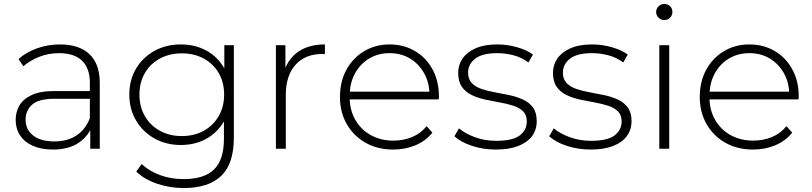

<svg xmlns="http://www.w3.org/2000/svg" viewBox="-20 -750 4096 968"><path d="M435 0V-119L433 -137V-333Q433 -406 393.5 -444Q354 -482 278 -482Q224 -482 177.5 -463.5Q131 -445 98 -416L73 -452Q112 -487 167 -506.5Q222 -526 282 -526Q379 -526 431 -477Q483 -428 483 -331V0ZM247 4Q189 4 146.5 -14.5Q104 -33 81.5 -67Q59 -101 59 -145Q59 -185 77.5 -217.5Q96 -250 139 -270.5Q182 -291 254 -291H446V-252H255Q174 -252 141.5 -222Q109 -192 109 -147Q109 -97 147 -67Q185 -37 254 -37Q320 -37 365.5 -67Q411 -97 433 -154L447 -120Q426 -63 375.5 -29.5Q325 4 247 4Z M906 198Q835 198 771 176Q707 154 667 115L694 77Q733 113 787.5 133Q842 153 905 153Q1010 153 1059.5 104Q1109 55 1109 -50V-195L1119 -273L1111 -351V-522H1159V-56Q1159 75 1095.5 136.5Q1032 198 906 198ZM892 -19Q818 -19 759.5 -51.5Q701 -84 666.5 -141.5Q632 -199 632 -273Q632 -348 666.5 -405Q701 -462 759.5 -494Q818 -526 892 -526Q963 -526 1019.5 -495.5Q1076 -465 1109 -408.5Q1142 -352 1142 -273Q1142 -195 1109 -138Q1076 -81 1019.5 -50Q963 -19 892 -19ZM896 -64Q959 -64 1007 -90.5Q1055 -117 1082.5 -164.5Q1110 -212 1110 -273Q1110 -335 1082.5 -382Q1055 -429 1007 -455Q959 -481 896 -481Q835 -481 786.5 -455Q738 -429 710.5 -382Q683 -335 683 -273Q683 -212 710.5 -164.5Q738 -117 786.5 -90.5Q835 -64 896 -64Z M1371 0V-522H1419V-379L1414 -395Q1436 -458 1488 -492Q1540 -526 1618 -526V-477Q1615 -477 1612 -477.5Q1609 -478 1606 -478Q1519 -478 1470 -423.5Q1421 -369 1421 -272V0Z M1963 4Q1884 4 1823.5 -30Q1763 -64 1728.5 -124Q1694 -184 1694 -261Q1694 -339 1726.5 -398.5Q1759 -458 1816 -492Q1873 -526 1944 -526Q2015 -526 2071.5 -493Q2128 -460 2160.5 -400.5Q2193 -341 2193 -263Q2193 -260 2192.5 -256.5Q2192 -253 2192 -249H1731V-288H2165L2145 -269Q2146 -330 2119.5 -378.5Q2093 -427 2048 -454.5Q2003 -482 1944 -482Q1886 -482 1840.5 -454.5Q1795 -427 1769 -378.5Q1743 -330 1743 -268V-259Q1743 -195 1771.5 -145.5Q1800 -96 1850 -68.5Q1900 -41 1964 -41Q2014 -41 2057.5 -59Q2101 -77 2131 -114L2160 -81Q2126 -39 2074.5 -17.5Q2023 4 1963 4Z M2480 4Q2415 4 2358.5 -15Q2302 -34 2271 -63L2294 -103Q2324 -77 2374 -58.5Q2424 -40 2482 -40Q2564 -40 2600 -67Q2636 -94 2636 -138Q2636 -170 2617.5 -188.5Q2599 -207 2568 -217Q2537 -227 2500 -233.5Q2463 -240 2426 -248Q2389 -256 2358 -271Q2327 -286 2308.5 -312.5Q2290 -339 2290 -383Q2290 -423 2312 -455Q2334 -487 2378 -506.5Q2422 -526 2488 -526Q2537 -526 2586.5 -512Q2636 -498 2667 -475L2644 -435Q2611 -460 2570 -471Q2529 -482 2487 -482Q2411 -482 2375.5 -454Q2340 -426 2340 -384Q2340 -351 2358.5 -331.5Q2377 -312 2408 -301.5Q2439 -291 2476 -284.5Q2513 -278 2550 -270Q2587 -262 2618 -247.5Q2649 -233 2667.5 -207.5Q2686 -182 2686 -139Q2686 -96 2662.5 -64Q2639 -32 2593 -14Q2547 4 2480 4Z M2958 4Q2893 4 2836.5 -15Q2780 -34 2749 -63L2772 -103Q2802 -77 2852 -58.5Q2902 -40 2960 -40Q3042 -40 3078 -67Q3114 -94 3114 -138Q3114 -170 3095.5 -188.5Q3077 -207 3046 -217Q3015 -227 2978 -233.5Q2941 -240 2904 -248Q2867 -256 2836 -271Q2805 -286 2786.5 -312.5Q2768 -339 2768 -383Q2768 -423 2790 -455Q2812 -487 2856 -506.5Q2900 -526 2966 -526Q3015 -526 3064.5 -512Q3114 -498 3145 -475L3122 -435Q3089 -460 3048 -471Q3007 -482 2965 -482Q2889 -482 2853.5 -454Q2818 -426 2818 -384Q2818 -351 2836.5 -331.5Q2855 -312 2886 -301.5Q2917 -291 2954 -284.5Q2991 -278 3028 -270Q3065 -262 3096 -247.5Q3127 -233 3145.5 -207.5Q3164 -182 3164 -139Q3164 -96 3140.5 -64Q3117 -32 3071 -14Q3025 4 2958 4Z M3304 0V-522H3354V0ZM3329 -649Q3312 -649 3300 -661Q3288 -673 3288 -689Q3288 -706 3300 -718Q3312 -730 3329 -730Q3347 -730 3358.5 -718.5Q3370 -707 3370 -690Q3370 -673 3358.5 -661Q3347 -649 3329 -649Z M3777 4Q3698 4 3637.5 -30Q3577 -64 3542.5 -124Q3508 -184 3508 -261Q3508 -339 3540.5 -398.5Q3573 -458 3630 -492Q3687 -526 3758 -526Q3829 -526 3885.5 -493Q3942 -460 3974.5 -400.5Q4007 -341 4007 -263Q4007 -260 4006.5 -256.5Q4006 -253 4006 -249H3545V-288H3979L3959 -269Q3960 -330 3933.5 -378.5Q3907 -427 3862 -454.5Q3817 -482 3758 -482Q3700 -482 3654.5 -454.5Q3609 -427 3583 -378.5Q3557 -330 3557 -268V-259Q3557 -195 3585.5 -145.5Q3614 -96 3664 -68.5Q3714 -41 3778 -41Q3828 -41 3871.5 -59Q3915 -77 3945 -114L3974 -81Q3940 -39 3888.5 -17.5Q3837 4 3777 4Z"/></svg>

Font: Modern
Style: Regular
Weight: 300
Designer: Julieta Ulanovsky
Foundry: Julieta Ulanovsky
Version: Version 8.000